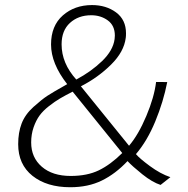

<svg xmlns="http://www.w3.org/2000/svg" viewBox="-20 -745 758 773"><path d="M347.2 -683.6Q295.4 -683.6 261.7 -652.8Q228 -622.1 228 -566.4Q228 -490.2 287.1 -424.8Q346.2 -456.1 390.9 -499Q435.5 -542 441.4 -587.9Q442.4 -597.7 442.4 -601.6Q442.4 -642.1 414.1 -662.8Q385.7 -683.6 347.2 -683.6ZM264.6 -36.6Q331.1 -36.6 377.9 -59.3Q424.8 -82 472.2 -128.9L272.5 -376Q241.7 -360.4 221.7 -348.6Q201.7 -336.9 177.5 -318.1Q153.3 -299.3 139.2 -279.8Q125 -260.3 115.2 -232.2Q105.5 -204.1 105.5 -171.4Q105.5 -110.8 148.4 -73.7Q191.4 -36.6 264.6 -36.6ZM185.5 -565.9Q185.5 -641.1 232.9 -682.9Q280.3 -724.6 350.6 -724.6Q407.2 -724.6 447.3 -695.1Q487.3 -665.5 487.3 -610.8Q487.3 -599.1 486.3 -592.8Q479.5 -536.6 427.2 -484.9Q375 -433.1 305.7 -397.5L499.5 -158.2Q537.1 -202.1 569.1 -278.1Q601.1 -354 608.4 -415L653.3 -414.6Q637.7 -335 605.2 -256.3Q572.8 -177.7 527.3 -124.5Q541.5 -107.4 583.5 -76.4Q625.5 -45.4 666 -31.7L626.5 -0.5Q593.3 -11.2 553.2 -43.2Q513.2 -75.2 493.2 -96.7Q492.7 -96.7 493.2 -96.2Q444.8 -44.9 389.9 -18.1Q335 8.8 262.7 8.8Q168.5 8.8 110.8 -37.1Q53.2 -83 53.2 -164.6Q53.2 -211.4 67.1 -247.8Q81.1 -284.2 114.7 -314.5Q148.4 -344.7 170.4 -359.1Q192.4 -373.5 242.2 -401.4Q247.6 -404.8 250.5 -406.2Q185.5 -489.3 185.5 -565.9Z"/></svg>

Font: Muli
Style: ExtraLightItalic
Weight: 200
Italic angle: -7°
Designer: Vernon Adams
Foundry: newtypography
Version: Version 2.0; ttfautohint (v1.00rc1.2-2d82) -l 8 -r 50 -G 200